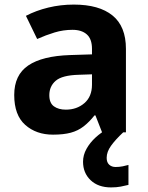

<svg xmlns="http://www.w3.org/2000/svg" viewBox="-20 -577 644 837"><path d="M302 -557Q412 -557 470.5 -509.5Q529 -462 529 -364V0H425L396 -74H392Q369 -45 344.5 -26Q320 -7 288.5 1.5Q257 10 211 10Q138 10 90 -32.5Q42 -75 42 -163Q42 -250 103 -291.5Q164 -333 286 -337L381 -340V-364Q381 -407 358.5 -427Q336 -447 296 -447Q256 -447 218 -435.5Q180 -424 142 -407L93 -508Q137 -531 190.5 -544Q244 -557 302 -557ZM323 -251Q251 -249 223 -225Q195 -201 195 -162Q195 -128 215 -113.5Q235 -99 267 -99Q315 -99 348 -127.5Q381 -156 381 -208V-253ZM445 111Q445 131 456 141Q467 151 484 151Q500 151 515 148Q530 145 540 142V229Q524 233 506 236.5Q488 240 464 240Q408 240 375 208.5Q342 177 342 128Q342 99 357 72Q372 45 396.5 22.5Q421 0 452 -17L517 0Q483 32 464 58.5Q445 85 445 111Z"/></svg>

Font: Noto Sans Cham
Style: Bold
Weight: 700
Version: Version 2.002